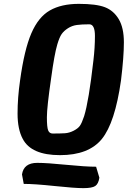

<svg xmlns="http://www.w3.org/2000/svg" viewBox="-20 -788 662 995"><path d="M607 -371Q576 -152 508 -68Q440 16 291 16Q142 16 98 -68Q71 -118 71 -199.5Q71 -281 84 -371Q106 -531 142.5 -615.5Q179 -700 238.5 -734Q298 -768 388.5 -768Q479 -768 524 -750.5Q569 -733 595.5 -688.5Q622 -644 622 -568.5Q622 -493 607 -371ZM443 -662Q403 -662 378 -658.5Q353 -655 332 -641.5Q311 -628 299.5 -611.5Q288 -595 277 -558Q262 -508 245 -383Q223 -232 223 -180.5Q223 -129 229.5 -112.5Q236 -96 253 -96Q294 -96 316.5 -97.5Q339 -99 361.5 -110.5Q384 -122 394 -136Q404 -150 416 -186Q440 -263 464 -474Q472 -541 472 -601.5Q472 -662 443 -662ZM103 165 94 116Q103 56 173 56Q223 56 323 66Q423 76 478 76L495 133Q490 165 473.5 176Q457 187 412 187Q367 187 263 176Q159 165 103 165Z"/></svg>

Font: Chau Philomene One
Style: Italic
Weight: 400
Designer: Vicente Lamonaca
Foundry: TipoType
Version: Version 1.002